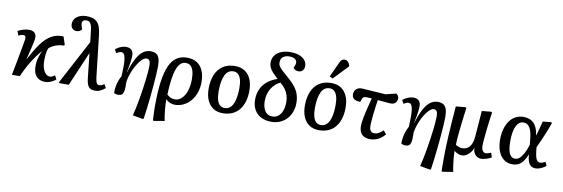

<svg xmlns="http://www.w3.org/2000/svg" viewBox="-67 -1349 6232 2124"><g transform="rotate(10 3049.5 -287.0)"><path d="M446 14Q401 14 370.5 -4Q340 -22 324.5 -57.5Q309 -93 310 -146Q310 -174 314.5 -200.5Q319 -227 329 -256Q339 -285 354 -317Q323 -283 296 -246Q269 -209 244.5 -169Q220 -129 198.5 -87Q177 -45 157 0H69Q85 -79 97 -143Q109 -207 118 -256Q127 -305 133 -339.5Q139 -374 142.5 -394Q146 -414 146 -419Q146 -438 140 -446.5Q134 -455 120 -455Q109 -455 94 -451Q79 -447 64 -439L46 -488Q71 -502 105.5 -512.5Q140 -523 170 -523Q210 -523 232 -504Q254 -485 253 -448Q253 -434 246.5 -401.5Q240 -369 228 -318.5Q216 -268 199 -201L201 -200Q249 -291 290.5 -353Q332 -415 373 -451.5Q414 -488 459 -503.5Q504 -519 558 -517L587 -430L582 -418Q549 -418 520 -411Q491 -404 465.5 -391.5Q440 -379 417 -361Q408 -343 403.5 -323.5Q399 -304 396.5 -279.5Q394 -255 394 -224Q393 -176 404.5 -137Q416 -98 437 -75.5Q458 -53 486 -53Q499 -53 514 -60Q529 -67 541 -76L563 -34Q547 -20 527 -9.5Q507 1 486.5 7.5Q466 14 446 14Z M1002 14Q972 14 951.5 2.5Q931 -9 919.5 -35.5Q908 -62 903 -108L873 -384L869 -377L708 0H608L595 -7L860 -505L846 -625Q842 -668 833.5 -692Q825 -716 811.5 -726Q798 -736 775 -736Q754 -736 742 -724.5Q730 -713 730 -694Q730 -682 733 -671Q736 -660 742 -643L748 -630Q739 -617 723 -608.5Q707 -600 688 -600Q659 -600 641 -619Q623 -638 623 -667Q623 -702 641.5 -727.5Q660 -753 693.5 -767.5Q727 -782 773 -782Q811 -782 840 -773Q869 -764 889.5 -744Q910 -724 922.5 -690Q935 -656 941 -606L994 -140Q998 -108 1003.5 -89Q1009 -70 1017.5 -62Q1026 -54 1039 -54Q1054 -54 1067 -59.5Q1080 -65 1095 -77L1118 -35Q1092 -12 1063.5 1Q1035 14 1002 14Z M1578 230 1465 210Q1475 172 1485 124Q1495 76 1504.5 21.5Q1514 -33 1522 -88Q1530 -143 1536.5 -194.5Q1543 -246 1546.5 -289Q1550 -332 1550 -362Q1550 -401 1539.5 -418.5Q1529 -436 1504 -436Q1489 -436 1471.5 -423.5Q1454 -411 1436 -389Q1418 -367 1401 -338Q1384 -309 1369.5 -276.5Q1355 -244 1345 -210Q1335 -176 1330 -144Q1331 -107 1330 -78Q1329 -49 1323.5 -28Q1318 -7 1304 3.5Q1290 14 1264 14Q1248 14 1234 9.5Q1220 5 1217 -1Q1217 -37 1222.5 -70.5Q1228 -104 1239 -135Q1250 -166 1266 -194Q1267 -214 1268 -232Q1269 -250 1269 -265.5Q1269 -281 1269.5 -296Q1270 -311 1270 -326Q1269 -371 1263.5 -400Q1258 -429 1247.5 -443Q1237 -457 1219 -457Q1207 -457 1193 -451.5Q1179 -446 1164 -435L1143 -475Q1160 -490 1180 -500.5Q1200 -511 1220.5 -517Q1241 -523 1260 -523Q1287 -523 1305.5 -514.5Q1324 -506 1334 -487.5Q1344 -469 1344 -440Q1344 -425 1342.5 -406.5Q1341 -388 1337.5 -364.5Q1334 -341 1329 -312.5Q1324 -284 1317 -251L1319 -250Q1348 -345 1380 -405Q1412 -465 1450.5 -494Q1489 -523 1537 -523Q1575 -523 1598.5 -508.5Q1622 -494 1633.5 -461Q1645 -428 1645 -374Q1645 -337 1641.5 -280.5Q1638 -224 1632.5 -157.5Q1627 -91 1619.5 -21Q1612 49 1604.5 112.5Q1597 176 1589 225Z M1704 230 1693 225Q1692 197 1691 174.5Q1690 152 1689 132.5Q1688 113 1688 95.5Q1688 78 1688 59Q1688 -98 1703.5 -209Q1719 -320 1750.5 -389.5Q1782 -459 1830.5 -491Q1879 -523 1946 -523Q1995 -523 2033 -507Q2071 -491 2097 -459.5Q2123 -428 2136 -383Q2149 -338 2149 -282Q2149 -219 2130 -165Q2111 -111 2077.5 -71Q2044 -31 1998 -8.5Q1952 14 1897 14Q1873 14 1845 2Q1817 -10 1799 -29H1798Q1798 -2 1800 29.5Q1802 61 1805 94Q1808 127 1812.5 156.5Q1817 186 1822 210ZM1890 -45Q1924 -45 1951.5 -64.5Q1979 -84 1998.5 -117.5Q2018 -151 2028.5 -196Q2039 -241 2039 -293Q2039 -350 2028 -388Q2017 -426 1995.5 -444.5Q1974 -463 1942 -463Q1909 -463 1884 -440.5Q1859 -418 1842 -371.5Q1825 -325 1815 -253.5Q1805 -182 1801 -84Q1822 -64 1843 -54.5Q1864 -45 1890 -45Z M2438 14Q2375 14 2330.5 -15.5Q2286 -45 2262.5 -99.5Q2239 -154 2239 -229Q2239 -318 2267 -384.5Q2295 -451 2350 -487.5Q2405 -524 2485 -524Q2550 -524 2595 -494.5Q2640 -465 2663.5 -411Q2687 -357 2687 -281Q2687 -215 2671 -160.5Q2655 -106 2623.5 -67Q2592 -28 2545.5 -7Q2499 14 2438 14ZM2449 -46Q2491 -46 2518 -74.5Q2545 -103 2559 -158.5Q2573 -214 2573 -294Q2573 -350 2562 -387.5Q2551 -425 2530 -444Q2509 -463 2477 -463Q2447 -463 2424 -448Q2401 -433 2385.5 -402.5Q2370 -372 2361.5 -326.5Q2353 -281 2353 -220Q2353 -162 2363.5 -123.5Q2374 -85 2396 -65.5Q2418 -46 2449 -46Z M2983 14Q2915 14 2866 -12.5Q2817 -39 2791.5 -86.5Q2766 -134 2766 -195Q2766 -263 2790 -315.5Q2814 -368 2860 -405.5Q2906 -443 2972 -465Q2931 -502 2907.5 -528.5Q2884 -555 2874 -579Q2864 -603 2864 -631Q2864 -677 2888.5 -711Q2913 -745 2957.5 -763.5Q3002 -782 3062 -782Q3119 -782 3160.5 -766.5Q3202 -751 3225 -722.5Q3248 -694 3248 -656Q3248 -637 3240.5 -621.5Q3233 -606 3218.5 -597Q3204 -588 3183 -588Q3165 -588 3150.5 -595Q3136 -602 3125 -615Q3134 -637 3138.5 -651.5Q3143 -666 3143 -676Q3143 -694 3133 -706.5Q3123 -719 3104 -726Q3085 -733 3057 -733Q3029 -733 3007 -723.5Q2985 -714 2973 -695.5Q2961 -677 2961 -651Q2961 -636 2965 -623.5Q2969 -611 2980.5 -596Q2992 -581 3013 -561.5Q3034 -542 3068 -513Q3125 -465 3159 -422.5Q3193 -380 3208 -336Q3223 -292 3223 -238Q3223 -185 3206 -139Q3189 -93 3157.5 -58.5Q3126 -24 3081.5 -5Q3037 14 2983 14ZM2985 -46Q3025 -46 3052.5 -68.5Q3080 -91 3095.5 -131Q3111 -171 3111 -226Q3111 -269 3100.5 -304Q3090 -339 3068 -369.5Q3046 -400 3011 -430Q2982 -419 2957 -396.5Q2932 -374 2913.5 -344.5Q2895 -315 2884.5 -279Q2874 -243 2874 -202Q2874 -155 2887 -119.5Q2900 -84 2924.5 -65Q2949 -46 2985 -46Z M3519 14Q3456 14 3411.5 -15.5Q3367 -45 3343.5 -99.5Q3320 -154 3320 -229Q3320 -318 3348 -384.5Q3376 -451 3431 -487.5Q3486 -524 3566 -524Q3631 -524 3676 -494.5Q3721 -465 3744.5 -411Q3768 -357 3768 -281Q3768 -215 3752 -160.5Q3736 -106 3704.5 -67Q3673 -28 3626.5 -7Q3580 14 3519 14ZM3530 -46Q3572 -46 3599 -74.5Q3626 -103 3640 -158.5Q3654 -214 3654 -294Q3654 -350 3643 -387.5Q3632 -425 3611 -444Q3590 -463 3558 -463Q3528 -463 3505 -448Q3482 -433 3466.5 -402.5Q3451 -372 3442.5 -326.5Q3434 -281 3434 -220Q3434 -162 3444.5 -123.5Q3455 -85 3477 -65.5Q3499 -46 3530 -46ZM3570 -575 3535 -593 3611 -758Q3622 -783 3634 -793.5Q3646 -804 3665 -804Q3687 -804 3701.5 -791Q3716 -778 3726 -752V-738Z M4097 14Q4053 14 4024.5 -1.5Q3996 -17 3983 -45.5Q3970 -74 3970 -113Q3970 -140 3977 -182.5Q3984 -225 3998.5 -287.5Q4013 -350 4035 -433Q4016 -435 3998 -435.5Q3980 -436 3966 -436Q3952 -436 3942.5 -429.5Q3933 -423 3927 -405L3916 -374Q3889 -373 3867.5 -380.5Q3846 -388 3834 -403.5Q3822 -419 3822 -442Q3822 -479 3846 -501.5Q3870 -524 3909 -523L4176 -505L4294 -534Q4309 -523 4316 -510Q4323 -497 4323 -483Q4323 -453 4304 -434Q4285 -415 4253 -415Q4244 -415 4226 -416.5Q4208 -418 4178 -420.5Q4148 -423 4104 -427Q4101 -409 4098.5 -390.5Q4096 -372 4093.5 -353.5Q4091 -335 4089 -316.5Q4087 -298 4084.5 -280Q4082 -262 4080.5 -245Q4079 -228 4077.5 -211.5Q4076 -195 4075 -181Q4074 -167 4073.5 -155Q4073 -143 4073 -133Q4073 -95 4087.5 -76.5Q4102 -58 4132 -58Q4154 -58 4177.5 -71Q4201 -84 4227 -109L4260 -70Q4240 -44 4213.5 -25Q4187 -6 4157.5 4Q4128 14 4097 14Z M4805 230 4692 210Q4702 172 4712 124Q4722 76 4731.5 21.5Q4741 -33 4749 -88Q4757 -143 4763.5 -194.5Q4770 -246 4773.5 -289Q4777 -332 4777 -362Q4777 -401 4766.5 -418.5Q4756 -436 4731 -436Q4716 -436 4698.5 -423.5Q4681 -411 4663 -389Q4645 -367 4628 -338Q4611 -309 4596.5 -276.5Q4582 -244 4572 -210Q4562 -176 4557 -144Q4558 -107 4557 -78Q4556 -49 4550.5 -28Q4545 -7 4531 3.5Q4517 14 4491 14Q4475 14 4461 9.5Q4447 5 4444 -1Q4444 -37 4449.5 -70.5Q4455 -104 4466 -135Q4477 -166 4493 -194Q4494 -214 4495 -232Q4496 -250 4496 -265.5Q4496 -281 4496.5 -296Q4497 -311 4497 -326Q4496 -371 4490.5 -400Q4485 -429 4474.5 -443Q4464 -457 4446 -457Q4434 -457 4420 -451.5Q4406 -446 4391 -435L4370 -475Q4387 -490 4407 -500.5Q4427 -511 4447.5 -517Q4468 -523 4487 -523Q4514 -523 4532.5 -514.5Q4551 -506 4561 -487.5Q4571 -469 4571 -440Q4571 -425 4569.5 -406.5Q4568 -388 4564.5 -364.5Q4561 -341 4556 -312.5Q4551 -284 4544 -251L4546 -250Q4575 -345 4607 -405Q4639 -465 4677.5 -494Q4716 -523 4764 -523Q4802 -523 4825.5 -508.5Q4849 -494 4860.5 -461Q4872 -428 4872 -374Q4872 -337 4868.5 -280.5Q4865 -224 4859.5 -157.5Q4854 -91 4846.5 -21Q4839 49 4831.5 112.5Q4824 176 4816 225Z M4947 230 4936 225Q4935 199 4934.5 172.5Q4934 146 4934.5 111.5Q4935 77 4935 30Q4935 -4 4937 -54.5Q4939 -105 4942.5 -171.5Q4946 -238 4952 -322.5Q4958 -407 4966 -508L5071 -518L5084 -511Q5072 -425 5064.5 -358.5Q5057 -292 5051.5 -242Q5046 -192 5043.5 -155Q5041 -118 5041 -90Q5055 -80 5076.5 -72.5Q5098 -65 5114 -65Q5151 -65 5177 -82.5Q5203 -100 5217.5 -134.5Q5232 -169 5236 -221L5258 -508L5360 -518L5373 -511Q5367 -473 5361 -428.5Q5355 -384 5350 -339Q5345 -294 5341 -253.5Q5337 -213 5334.5 -181.5Q5332 -150 5332 -134Q5332 -110 5337.5 -92.5Q5343 -75 5354.5 -65Q5366 -55 5382 -55Q5393 -55 5409 -60.5Q5425 -66 5440 -72L5457 -21Q5444 -14 5429 -7.5Q5414 -1 5398.5 3.5Q5383 8 5369 11Q5355 14 5343 14Q5316 14 5295 1Q5274 -12 5261.5 -35.5Q5249 -59 5249 -89H5248Q5235 -57 5215 -34Q5195 -11 5172.5 1.5Q5150 14 5125 14Q5102 14 5078.5 3.5Q5055 -7 5039 -21H5038Q5038 5 5040.5 38Q5043 71 5047 105.5Q5051 140 5055.5 168Q5060 196 5064 210Z M5692 14Q5635 14 5594.5 -17Q5554 -48 5533 -104Q5512 -160 5512 -234Q5512 -297 5526.5 -349.5Q5541 -402 5568.5 -441.5Q5596 -481 5636 -502.5Q5676 -524 5726 -524Q5761 -524 5790 -513.5Q5819 -503 5840.5 -481.5Q5862 -460 5876.5 -426Q5891 -392 5896 -345H5897Q5905 -370 5912.5 -397Q5920 -424 5927.5 -453Q5935 -482 5942 -510L6033 -519L6046 -512Q6029 -463 6008.5 -412Q5988 -361 5966.5 -312Q5945 -263 5924 -219L5927 -188Q5932 -139 5940 -110.5Q5948 -82 5961 -69.5Q5974 -57 5995 -57Q6004 -57 6020 -63Q6036 -69 6050 -76L6069 -34Q6052 -20 6032 -9.5Q6012 1 5992 7.5Q5972 14 5953 14Q5924 14 5902.5 -0.5Q5881 -15 5869.5 -46Q5858 -77 5855 -124H5854Q5835 -77 5812 -46Q5789 -15 5760 -0.5Q5731 14 5692 14ZM5712 -52Q5738 -52 5760.5 -71.5Q5783 -91 5804.5 -130Q5826 -169 5846 -230L5843 -263Q5838 -333 5825 -377Q5812 -421 5790 -442Q5768 -463 5736 -463Q5709 -463 5688.5 -447.5Q5668 -432 5654 -402.5Q5640 -373 5633 -330.5Q5626 -288 5626 -235Q5626 -172 5635.5 -131.5Q5645 -91 5664 -71.5Q5683 -52 5712 -52Z"/></g></svg>

Font: Literata 18pt Medium
Style: Italic
Weight: 500
Italic angle: -2°
Designer: Latin by Veronika Burian and Jose Scaglione. Greek by Irene Vlachou. Cyrillic by Vera Evstafieva
Foundry: TypeTogether
Version: Version 3.103;gftools[0.9.29]